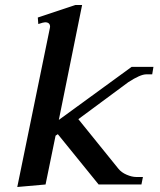

<svg xmlns="http://www.w3.org/2000/svg" viewBox="-20 -737 638 767"><path d="M593 -470 588 -440H564Q541 -440 493 -409L293 -261L453 -63Q465 -48 486 -39Q507 -30 524 -30H551L545 0H374L211 -201L202 -195L162 0L49 10L179 -624L180 -630Q180 -648 160 -648Q154 -648 133 -641L131 -667L281 -717H308L215 -258L506 -470Z"/></svg>

Font: Taviraj Medium
Style: Italic
Weight: 500
Italic angle: -12°
Designer: Katatrad Team
Foundry: CadsonDemak
Version: Version 1.001